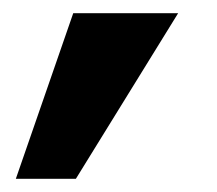

<svg xmlns="http://www.w3.org/2000/svg" viewBox="-20 -161 329 291"><path d="M4 110 91 -141H250L95 110Z"/></svg>

Font: Tomorrow SemiBold
Style: Italic
Weight: 600
Italic angle: -10°
Designer: Tony de Marco, Monica Rizzolli
Foundry: Just in Type
Version: Version 2.002